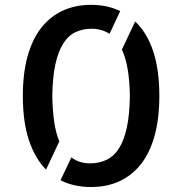

<svg xmlns="http://www.w3.org/2000/svg" viewBox="-20 -751 735 776"><path d="M350.6 -634.8Q314.5 -634.8 285.2 -621.1Q255.9 -607.4 235.4 -574.7Q214.8 -542 203.6 -490.2Q192.4 -438.5 191.4 -363.3Q192.4 -303.7 199.2 -257.8Q206.1 -211.9 219.7 -179.7L166 -65.4Q121.1 -111.3 96.7 -185.1Q72.3 -258.8 72.3 -363.3Q72.3 -454.1 91.3 -522.9Q110.4 -591.8 146 -637.7Q181.6 -683.6 232.9 -707.5Q284.2 -731.4 347.7 -731.4Q415 -731.4 465.8 -706.1L422.9 -614.3Q390.6 -634.8 350.6 -634.8ZM526.4 -664.1Q574.2 -619.1 599.1 -543.9Q624 -468.8 624 -363.3Q624 -272.5 605 -203.1Q585.9 -133.8 549.8 -87.9Q513.7 -42 462.9 -18.6Q412.1 4.9 347.7 4.9Q278.3 4.9 224.6 -22.5L268.6 -115.2Q298.8 -90.8 344.7 -90.8Q380.9 -90.8 410.6 -105Q440.4 -119.1 460.9 -151.4Q481.4 -183.6 492.7 -235.8Q503.9 -288.1 504.9 -363.3Q503.9 -424.8 496.1 -470.7Q488.3 -516.6 473.6 -548.8Q472.7 -549.8 472.7 -550.8Z"/></svg>

Font: Allerta
Style: Stencil
Weight: 400
Designer: Matt McInerney
Foundry: Matt McInerney
Version: Version 1.0